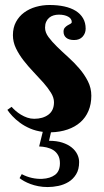

<svg xmlns="http://www.w3.org/2000/svg" viewBox="-20 -527 419 776"><path d="M217.8 -467.8Q206.5 -467.8 196.5 -464.8Q186.5 -461.9 178.7 -455.3Q170.9 -448.7 166.5 -438.7Q162.1 -428.7 162.1 -415Q162.1 -396 176 -377.2Q189.9 -358.4 210.7 -338.1Q231.4 -317.9 255.6 -296.1Q279.8 -274.4 300.5 -250.2Q321.3 -226.1 335.2 -198.7Q349.1 -171.4 349.1 -140.1Q349.1 -106 337.6 -78.9Q326.2 -51.8 304.9 -33Q283.7 -14.2 253.4 -3.7Q223.1 6.8 186 7.8L178.2 42Q209 42 231.7 49.3Q254.4 56.6 269.5 68.8Q284.7 81.1 292.2 96.4Q299.8 111.8 299.8 127.9Q299.8 157.7 287.8 177.2Q275.9 196.8 257.1 208.3Q238.3 219.7 215.8 224.4Q193.4 229 172.9 229Q152.8 229 135.3 225.6Q117.7 222.2 103.3 216.8Q88.9 211.4 77.6 205.1Q66.4 198.7 59.1 192.9L67.9 176.8Q87.9 187.5 109.1 192.1Q130.4 196.8 150.9 195.8Q182.6 194.3 202.4 179.7Q222.2 165 222.2 132.8Q222.2 113.3 214.8 100.3Q207.5 87.4 195.6 79.8Q183.6 72.3 168.5 68.8Q153.3 65.4 138.2 64.9L152.8 5.9Q125 2.4 101.8 -7.6Q78.6 -17.6 60.8 -30.8Q43 -43.9 30 -57.9Q17.1 -71.8 9.8 -83L26.9 -95.2Q33.2 -87.9 43 -79.3Q52.7 -70.8 64.7 -63.5Q76.7 -56.2 90.3 -51.5Q104 -46.9 118.2 -46.9Q153.3 -46.9 175.8 -63.7Q198.2 -80.6 198.2 -113.8Q198.2 -132.3 186 -152.1Q173.8 -171.9 155.3 -192.9Q136.7 -213.9 115.2 -236.3Q93.8 -258.8 75.2 -282.7Q56.6 -306.6 44.4 -332Q32.2 -357.4 32.2 -384.8Q32.2 -415.5 44.7 -438.5Q57.1 -461.4 77.9 -476.6Q98.6 -491.7 125.2 -499.3Q151.9 -506.8 180.2 -506.8Q212.9 -506.8 239.7 -501Q266.6 -495.1 285.9 -483.2Q305.2 -471.2 315.7 -453.1Q326.2 -435.1 326.2 -411.1Q326.2 -392.6 314 -378.9Q301.8 -365.2 279.8 -365.2Q258.8 -365.2 247.8 -374.3Q236.8 -383.3 236.8 -398.9Q236.8 -409.2 241.9 -415Q247.1 -420.9 253.4 -424.6Q259.8 -428.2 264.9 -430.9Q270 -433.6 270 -438Q270 -451.7 255.4 -459.7Q240.7 -467.8 217.8 -467.8Z"/></svg>

Font: Berkshire Swash
Style: Regular
Weight: 700
Designer: Astigmatic (AOETI)
Foundry: Astigmatic (AOETI)
Version: Version 1.000